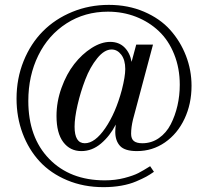

<svg xmlns="http://www.w3.org/2000/svg" viewBox="-20 -750 860 788"><path d="M607.9 -566.9 525.9 -259.8Q518.1 -227.5 518.1 -201.2Q518.1 -180.2 529.5 -171.1Q541 -162.1 564 -162.1Q602.1 -162.1 632.3 -183.3Q662.6 -204.6 680.7 -239.7Q698.7 -274.9 708.3 -316.4Q717.8 -357.9 717.8 -401.9Q717.8 -470.2 694.8 -527.3Q671.9 -584.5 631.8 -622.3Q591.8 -660.2 538.1 -681.2Q484.4 -702.1 422.9 -702.1Q328.1 -702.1 253.2 -654.1Q178.2 -606 137.2 -522.5Q96.2 -439 96.2 -335.9Q96.2 -186 181.9 -97.9Q267.6 -9.8 410.2 -9.8Q453.1 -9.8 490.5 -19.5Q527.8 -29.3 547.6 -39.6Q567.4 -49.8 596.2 -67.9L611.8 -44.9Q595.2 -33.2 580.1 -24.9Q564.9 -16.6 538.6 -5.4Q512.2 5.9 478 12Q443.8 18.1 404.8 18.1Q323.2 18.1 255.6 -10.3Q188 -38.6 142.8 -87.4Q97.7 -136.2 72.8 -202.6Q47.9 -269 47.9 -345.2Q47.9 -427.7 76.9 -499.5Q106 -571.3 156.2 -621.8Q206.5 -672.4 276.6 -701.2Q346.7 -730 426.8 -730Q505.9 -730 571.3 -701.9Q636.7 -673.8 678.5 -627.2Q720.2 -580.6 743.2 -521.2Q766.1 -461.9 766.1 -397.9Q766.1 -323.7 737.3 -262.5Q708.5 -201.2 657 -165.5Q605.5 -129.9 542 -129.9Q492.2 -129.9 472.7 -151.1Q453.1 -172.4 453.1 -209Q453.1 -219.2 455.1 -238.8Q431.2 -191.9 394.5 -160.9Q357.9 -129.9 314 -129.9Q267.6 -129.9 239.7 -166.7Q211.9 -203.6 211.9 -273.9Q211.9 -332.5 232.4 -389.4Q252.9 -446.3 284.7 -487.1Q316.4 -527.8 356 -553Q395.5 -578.1 432.1 -578.1Q468.3 -578.1 491 -555.4Q513.7 -532.7 520 -496.1L539.1 -566.9ZM438 -546.9Q408.2 -546.9 378.9 -510.7Q349.6 -474.6 330.1 -423.6Q310.5 -372.6 298.3 -319.3Q286.1 -266.1 286.1 -230Q286.1 -162.1 328.1 -162.1Q369.6 -162.1 412.1 -224.1Q454.6 -286.1 480 -380.9Q494.1 -436 494.1 -466.8Q494.1 -503.9 477.8 -525.4Q461.4 -546.9 438 -546.9Z"/></svg>

Font: Flanker Steampunk
Style: Regular
Weight: 400
Designer: Alexey Kryukov, Leonardo Di Lena
Foundry: Alexey Kryukov, Leonardo Di Lena
Version: 1.210